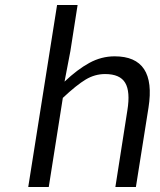

<svg xmlns="http://www.w3.org/2000/svg" viewBox="-20 -747 640 767"><path d="M92.8 0 208 -727.1H290L261.2 -543L237.8 -420.9Q288.6 -469.2 336.7 -495.6Q384.8 -522 438 -522Q605.5 -522 573.2 -316.9L522.9 0H440.9L488.8 -306.2Q501 -380.9 480.2 -416Q459.5 -451.2 399.9 -451.2Q358.9 -451.2 322.5 -429.4Q286.1 -407.7 231 -356L174.8 0Z"/></svg>

Font: Office Code Pro D Italic
Style: Regular
Weight: 400
Italic angle: -9°
Designer: Nathan Rutzky & Paul D. Hunt
Foundry: Adobe Systems Incorporated
Version: Version 1.004;PS 001.004;hotconv 1.0.70;makeotf.lib2.5.58329